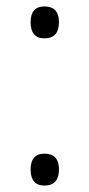

<svg xmlns="http://www.w3.org/2000/svg" viewBox="-20 -632 277 596"><path d="M118 -513Q75 -513 75 -563Q75 -612 118 -612Q163 -612 163 -563Q163 -513 118 -513ZM118 -56Q75 -56 75 -106Q75 -155 118 -155Q163 -155 163 -106Q163 -56 118 -56Z"/></svg>

Font: Noto Sans Malayalam UI Light
Style: Regular
Weight: 300
Designer: Jelle Bosma - Monotype Design Team
Foundry: Monotype Imaging Inc.
Version: Version 2.104; ttfautohint (v1.8.4.7-5d5b)